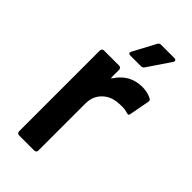

<svg xmlns="http://www.w3.org/2000/svg" viewBox="-221 -759 817 817"><g transform="rotate(45 188.0 -350.0)"><path d="M356 -504Q364 -500 362 -489L345 -399Q344 -387 331 -392Q316 -397 296 -397Q283 -397 276 -396Q234 -394 206 -366.5Q178 -339 178 -295V-12Q178 -7 174.5 -3.5Q171 0 166 0H74Q69 0 65.5 -3.5Q62 -7 62 -12V-499Q62 -504 65.5 -507.5Q69 -511 74 -511H166Q171 -511 174.5 -507.5Q178 -504 178 -499V-454Q178 -450 179.5 -449.5Q181 -449 183 -452Q225 -517 300 -517Q332 -517 356 -504ZM160 -589 215 -692Q219 -700 230 -700H309Q316 -700 318.5 -695.5Q321 -691 317 -685L248 -583Q243 -575 234 -575H168Q161 -575 159 -579Q157 -583 160 -589Z"/></g></svg>

Font: Amber EN SemiBold
Style: Regular
Weight: 600
Designer: Jeremy Tribby
Foundry: Tribby Type
Version: Version 1.408 November 24, 2021